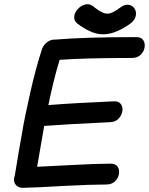

<svg xmlns="http://www.w3.org/2000/svg" viewBox="-20 -893 714 921"><path d="M89 8Q148 7 283 -1Q418 -8 490 -8Q516 -8 531.5 -23Q547 -38 550.5 -58Q554 -78 544.5 -93Q535 -108 511 -108Q443 -108 316 -101Q188 -94 158 -93Q178 -212 192 -289Q296 -297 509 -307Q534 -308 549 -324Q564 -340 567 -359.5Q570 -379 560 -393.5Q550 -408 526 -407Q339 -399 212 -389Q237 -511 266 -606Q390 -615 613 -615Q639 -615 654.5 -630Q670 -645 673.5 -665Q677 -685 667.5 -700Q658 -715 634 -715Q384 -715 244 -703Q224 -704 206.5 -691Q189 -678 182 -659Q167 -614 152.5 -560Q138 -506 125.5 -450.5Q113 -395 102.5 -344.5Q92 -294 86 -256Q72 -180 51 -51Q49 -46 48 -41Q44 -20 56 -6Q68 8 89 8ZM462 -729Q527 -723 607 -781Q628 -798 631.5 -818Q635 -838 625 -852.5Q615 -867 597 -870Q579 -873 557 -857Q529 -836 510.5 -830Q492 -824 473 -832.5Q454 -841 425 -864Q407 -877 387 -871Q367 -865 352.5 -849Q338 -833 336 -813.5Q334 -794 351 -780Q414 -733 462 -729Z"/></svg>

Font: Balsamiq Sans
Style: Italic
Weight: 400
Italic angle: -12°
Designer: Michael Angeles
Foundry: Balsamiq SRL
Version: Version 1.020; ttfautohint (v1.8.4.7-5d5b);gftools[0.9.26]